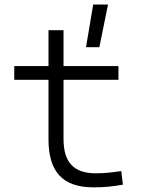

<svg xmlns="http://www.w3.org/2000/svg" viewBox="-20 -805 626 835"><path d="M386.7 9.8C432.6 9.8 471.2 5.9 514.6 -2L507.3 -61C468.3 -55.2 434.1 -51.3 396.5 -51.3C300.8 -51.3 256.3 -99.1 256.3 -200.2V-458H495.1V-517.6H256.3V-673.8H190.9V-517.6H42V-458H190.9V-198.7C190.9 -57.1 253.4 9.8 386.7 9.8ZM354 -599.6H412.1L449.7 -785.2H385.3Z"/></svg>

Font: Cascadia Mono Light
Style: Regular
Weight: 300
Monospace: yes
Designer: Aaron Bell
Foundry: Saja Typeworks
Version: Version 2404.023